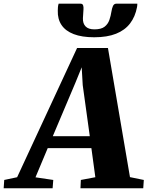

<svg xmlns="http://www.w3.org/2000/svg" viewBox="-100 -1000 784 1020"><path d="M-80.5 0 -77.5 -44 -9 -58.5 309.5 -745H473.5L590.5 -59L664 -44L661 0H327.5L329.5 -44L406.5 -58.5L385.5 -213H153.5L88.5 -58L183 -44L179.5 0ZM180.5 -276.5H377L339.5 -547.5L334 -642.5L300 -559ZM327 -980.5Q338.5 -980.5 341.5 -971.8Q344.5 -963 343.5 -950.5Q343.5 -941 342 -926.5Q340.5 -912 340.5 -903Q339.5 -875.5 354.5 -859.8Q369.5 -844 401.5 -844Q437.5 -844 455.5 -858Q473.5 -872 481 -893.8Q488.5 -915.5 492 -938.5Q494.5 -955 500 -967.8Q505.5 -980.5 518.5 -980.5H629.5Q629.5 -976 629.2 -971.5Q629 -967 628 -962.5Q618.5 -911.5 591 -875.5Q563.5 -839.5 516.5 -820.8Q469.5 -802 400.5 -802Q335 -802 291.5 -818.8Q248 -835.5 226.8 -867.2Q205.5 -899 207 -944Q207 -952.5 207.8 -961.8Q208.5 -971 211.5 -980.5Z"/></svg>

Font: Merriweather 48pt Black
Style: Italic
Weight: 900
Italic angle: -7.8°
Version: Version 2.101